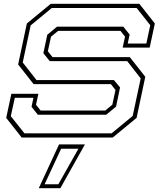

<svg xmlns="http://www.w3.org/2000/svg" viewBox="-20 -720 852 1005"><path d="M93.5 0 12.5 -103 39.5 -229H181L168.5 -172L192.5 -141.5H531L568 -172L584.5 -249L560.5 -279.5H156L75 -382.5L120.5 -597L245.5 -700H709.5L790.5 -597L763.5 -471H622L634.5 -528L610.5 -558.5H284.5L247 -528L230.5 -451.5L255 -421H659.5L740.5 -318L695 -103L570 0ZM108 -22H564L674.5 -113L716.5 -309.5L646 -400H240.5L207 -441.5L227.5 -538L278.5 -580.5H625.5L658.5 -539L648.5 -492H746L766.5 -588L695.5 -678H251L140.5 -587L99 -393L171 -301H576L608.5 -262.5L587.5 -162L536 -119.5H178L145 -161L155 -208H57.5L36.5 -112ZM183 265 289 36H424.5L296 265ZM213.5 244.5H285.5L390.5 58.5H300Z"/></svg>

Font: Tourney Expanded ExtraLight
Style: Italic
Weight: 200
Width: 7
Italic angle: -12°
Designer: Tyler Finck
Foundry: Etcetera Type Co
Version: Version 1.010; ttfautohint (v1.8.3)